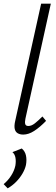

<svg xmlns="http://www.w3.org/2000/svg" viewBox="-24 -731 304 1050"><path d="M103 5Q85 5 72.5 -2.5Q60 -10 56.5 -26.5Q53 -43 59 -69L201 -711H254L115 -82Q111 -63 114 -52.5Q117 -42 131 -42Q148 -42 166 -56Q184 -70 208 -94L228 -70Q194 -35 163 -15Q132 5 103 5ZM18 299 -4 276Q20 256 37 229.5Q54 203 60 175Q64 151 60.5 131.5Q57 112 44 101L95 81Q113 96 118 119.5Q123 143 118 171Q113 194 99 218Q85 242 64.5 263Q44 284 18 299Z"/></svg>

Font: Ysabeau Infant Light
Style: Italic
Weight: 300
Italic angle: -12°
Designer: Christian Thalmann (Catharsis Fonts)
Version: Version 2.001;gftools[0.9.30]; featfreeze: ss01,ss02,lnum